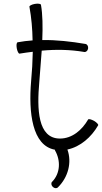

<svg xmlns="http://www.w3.org/2000/svg" viewBox="-20 -791 548 1031"><path d="M291 215C346 161 367 81 342 12C412 -3 470 -54 507 -118C510 -122 500 -133 485 -142C470 -150 456 -154 453 -149C420 -92 367 -47 302 -47C182 -47 178 -206 191 -350C195 -403 200 -461 204 -519C280 -526 356 -525 432 -512C441 -510 451 -518 453 -530C455 -542 449 -553 439 -555C362 -568 284 -577 207 -576C210 -648 209 -715 200 -765C199 -771 184 -773 167 -770C150 -767 137 -760 138 -755C149 -695 154 -635 155 -574C128 -572 101 -569 75 -564C69 -563 67 -549 70 -532C73 -515 80 -502 85 -503C109 -507 132 -510 156 -513C155 -460 152 -407 147 -354C133 -188 152 -9 275 13C275 14 275 15 275 16C307 71 304 140 260 185C253 191 255 204 263 212C272 221 284 222 291 215Z"/></svg>

Font: Nupuram ExtraLight
Style: Regular
Weight: 200
Designer: Santhosh Thottingal (santhosh.thottingal@gmail.com)
Foundry: SMC
Version: Version 1.000